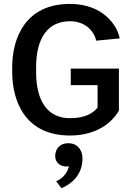

<svg xmlns="http://www.w3.org/2000/svg" viewBox="-20 -687 682 997"><path d="M338.3 176.7C327.5 218.3 298.3 243.3 271.7 254.2L299.2 290C349.2 270 408.3 222.5 408.3 135.8C408.3 100 389.2 56.7 334.2 56.7C290.8 56.7 266.7 85.8 266.7 123.3C266.7 157.5 292.5 177.5 325.8 177.5C330 177.5 334.2 177.5 338.3 176.7ZM347.5 -245H486.7V-128.3C464.2 -100 423.3 -73.3 343.3 -73.3C229.2 -73.3 167.5 -159.2 167.5 -312.5V-337.5C167.5 -490.8 229.2 -576.7 343.3 -576.7C426.7 -576.7 470.8 -520.8 479.2 -475.8L601.7 -487.5C589.2 -555 515 -666.7 343.3 -666.7C110 -666.7 43.3 -486.7 43.3 -337.5V-312.5C43.3 -163.3 110 16.7 343.3 16.7C487.5 16.7 566.7 -56.7 597.5 -113.3V-330.8H347.5Z"/></svg>

Font: Boon SemiBold
Style: Regular
Weight: 600
Designer: Sungsit Sawaiwan
Foundry: FontUni
Version: Version 2.0